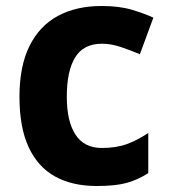

<svg xmlns="http://www.w3.org/2000/svg" viewBox="-20 -610 566 641"><path d="M303 11Q221 11 163.5 -21Q106 -53 75.5 -119Q45 -185 45 -287Q45 -389 78.5 -456.5Q112 -524 173.5 -557Q235 -590 319 -590Q378 -590 420 -577.5Q462 -565 492 -551L447 -429Q411 -444 380.5 -454Q350 -464 320 -464Q259 -464 231 -418.5Q203 -373 203 -287Q203 -205 232 -160.5Q261 -116 320 -116Q368 -116 403.5 -129Q439 -142 475 -166V-32Q439 -9 401.5 1Q364 11 303 11Z"/></svg>

Font: Menbere
Style: Regular
Weight: 400
Designer: Aleme Tadesse
Foundry: Sorkin Type Co
Version: Version 1.000